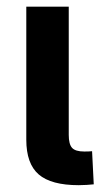

<svg xmlns="http://www.w3.org/2000/svg" viewBox="-20 -542 307 563"><path d="M210.9 1Q129.9 1 93.5 -30.5Q57.1 -62 57.1 -132.3V-522.5H181.6V-146.5Q181.6 -119.1 191.4 -108.4Q201.2 -97.7 227.1 -97.7Q233.4 -97.7 239.5 -97.9Q245.6 -98.1 250 -98.6L254.9 -1.5Q245.6 -0.5 234.4 0.2Q223.1 1 210.9 1Z"/></svg>

Font: Inter 28pt SemiBold
Style: Regular
Weight: 600
Designer: Rasmus Andersson
Foundry: rsms
Version: Version 4.001;git-66647c0bb